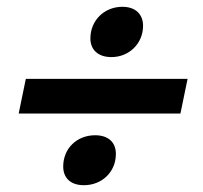

<svg xmlns="http://www.w3.org/2000/svg" viewBox="-20 -572 597 565"><path d="M308 -404C360 -404 401 -444 401 -496C401 -530 379 -552 340 -552C287 -552 246 -512 246 -459C246 -426 268 -404 308 -404ZM35 -238H511L532 -340H56ZM227 -27C280 -27 321 -66 321 -119C321 -153 299 -174 260 -174C206 -174 166 -135 166 -82C166 -48 188 -27 227 -27Z"/></svg>

Font: Geist SemiBold
Style: Italic
Weight: 600
Italic angle: -12°
Designer: Basement.studio, Andrés Briganti, Mateo Zaragoza
Foundry: Basement.studio, Vercel, Andrés Briganti, Guido Ferreyra, Mateo Zaragoza
Version: Version 1.500